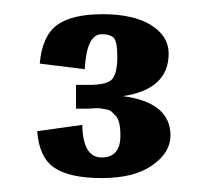

<svg xmlns="http://www.w3.org/2000/svg" viewBox="-20 -473 296 273"><path d="M219.8 -396.8Q219.8 -421.7 194.8 -437.3Q169.9 -452.8 125.9 -452.8Q81.9 -452.8 60.9 -437.3Q40 -421.7 36.5 -382.6L100.5 -374.6Q103.2 -424.4 124.6 -424.4Q137 -424.4 141.9 -419Q146.8 -413.7 146.8 -391.9Q146.8 -370.1 140.1 -361.2Q133.5 -352.3 106.8 -352.3H88.1V-318.5H105.9Q106.8 -318.5 113 -319Q119.2 -319.4 121.9 -319Q124.6 -318.5 130.3 -317.6Q136.1 -316.7 138.8 -314.1Q141.5 -311.4 145 -307.8Q151.2 -300.7 151.2 -280.2Q151.2 -249.1 124.6 -249.1Q97.9 -249.1 97 -295.4L32.9 -286.5Q35.6 -249.1 57.4 -234.4Q79.2 -219.8 125 -219.8Q170.8 -219.8 196.6 -238Q222.4 -256.2 222.4 -280.2Q222.4 -327.4 154.8 -336.3Q219.8 -346.1 219.8 -396.8Z"/></svg>

Font: Gidugu
Style: Regular
Weight: 400
Designer: Purushoth Kumar Guthula
Foundry: Silicon Andhra, USA.
Version: Version 1.0.5; ttfautohint (v1.2.25-373a) -l 7 -r 28 -G 50 -